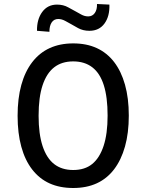

<svg xmlns="http://www.w3.org/2000/svg" viewBox="-20 -931 732 960"><path d="M346 9Q279 9 228 -14Q177 -37 141 -83.5Q105 -130 86.5 -197.5Q68 -265 68 -352Q68 -439 86.5 -506Q105 -573 141 -620Q177 -667 228.5 -690.5Q280 -714 346 -714Q413 -714 464 -690.5Q515 -667 550.5 -621Q586 -575 605 -507.5Q624 -440 624 -353Q624 -266 605 -198.5Q586 -131 550.5 -84.5Q515 -38 464 -14.5Q413 9 346 9ZM346 -81Q404 -81 441 -111Q478 -141 498 -201.5Q518 -262 518 -353Q518 -445 499 -505Q480 -565 441.5 -594.5Q403 -624 346 -624Q289 -624 251 -594.5Q213 -565 193 -505Q173 -445 173 -352Q173 -261 193 -200.5Q213 -140 251 -110.5Q289 -81 346 -81ZM227 -772 165 -777Q164 -834 191 -871Q218 -908 265 -908Q297 -908 321.5 -894Q346 -880 360 -873Q369 -868 386 -858.5Q403 -849 421 -849Q442 -849 454 -866Q466 -883 465 -911L527 -908Q529 -850 502.5 -813.5Q476 -777 427 -777Q395 -777 370.5 -790.5Q346 -804 336 -810Q325 -816 307 -826Q289 -836 271 -836Q250 -836 238.5 -819Q227 -802 227 -772Z"/></svg>

Font: Nunito Sans 7pt Condensed SemiBold
Style: Regular
Weight: 600
Width: 3
Designer: Vernon Adams
Foundry: Vernon Adams
Version: Version 3.101;gftools[0.9.27]